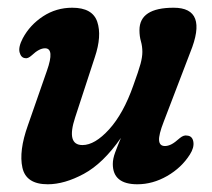

<svg xmlns="http://www.w3.org/2000/svg" viewBox="-20 -468 548 497"><path d="M464.5 -117Q478 -116 480.5 -101Q483 -86 471.5 -68Q450 -34 412.8 -12.5Q375.5 9 335.5 9Q272 9 272 -43.5Q272 -57 278 -73.2Q284 -89.5 293 -111Q247 -45 197 -18Q147 9 103.5 9Q47.5 9 38 -34Q28.5 -77 52 -143L101.5 -285Q122 -343 96.5 -343Q81.5 -343 62.5 -325Q52 -315.5 45 -317.5Q34.5 -318.5 30.8 -332.2Q27 -346 39 -369Q57.5 -403.5 91.5 -425.8Q125.5 -448 167 -448Q219.5 -448 231.8 -411.5Q244 -375 225.5 -320L174.5 -164Q151 -92.5 193.5 -92.5Q225.5 -92.5 262.5 -133.2Q299.5 -174 325 -246.5Q339 -285 343.8 -302.8Q348.5 -320.5 348.5 -333.5Q348.5 -348 344.8 -361Q341 -374 341 -390Q341 -448 429.5 -448Q519.5 -448 472.5 -332.5L404 -153.5Q390.5 -119 391.8 -104.5Q393 -90 407 -90Q414.5 -90 423.2 -94.2Q432 -98.5 446 -111Q456 -119 464.5 -117Z"/></svg>

Font: Fraunces 144pt S100 SemiBold
Style: Italic
Weight: 600
Italic angle: -16°
Version: Version 1.000; ttfautohint (v1.8.3)